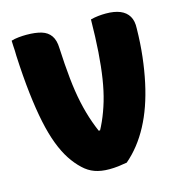

<svg xmlns="http://www.w3.org/2000/svg" viewBox="-106 -805 863 912"><g transform="rotate(-15 325.0 -349.5)"><path d="M104 -709Q149 -709 178.5 -700Q208 -691 223.5 -668.5Q239 -646 240 -608Q244 -524 251 -456.5Q258 -389 270 -333.5Q282 -278 299.5 -229Q317 -180 341 -132L290 -180H358L299 -135Q325 -175 344 -217.5Q363 -260 377 -307.5Q391 -355 400 -412.5Q409 -470 414 -541Q419 -612 420 -700Q439 -705 458 -707Q477 -709 495 -709Q537 -709 565 -697.5Q593 -686 607 -662.5Q621 -639 619 -602Q618 -530 610.5 -465Q603 -400 590.5 -342Q578 -284 560.5 -234Q543 -184 520 -141Q497 -98 469 -62.5Q441 -27 408 1Q386 5 364.5 7.5Q343 10 321 10Q280 10 249.5 -1Q219 -12 194 -36Q167 -61 144 -96Q121 -131 102.5 -179.5Q84 -228 70.5 -292Q57 -356 47.5 -438.5Q38 -521 33 -625Q33 -637 32.5 -649.5Q32 -662 31 -674.5Q30 -687 30 -700Q46 -705 66 -707Q86 -709 104 -709Z"/></g></svg>

Font: Recursive Casual Black
Style: Regular
Weight: 900
Version: Version 1.047